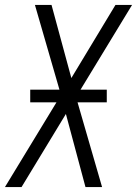

<svg xmlns="http://www.w3.org/2000/svg" viewBox="-22 -755 553 775"><path d="M-2 0 206 -342H100V-393H218L119 -735H186L266 -440L444 -735H511L303 -393H409V-342H291L390 0H323L244 -295L65 0Z"/></svg>

Font: Iosevka Light Oblique
Style: Regular
Weight: 300
Italic angle: -9°
Monospace: yes
Designer: Belleve Invis
Foundry: Belleve Invis
Version: Version 32.5.0; ttfautohint (v1.8.4)